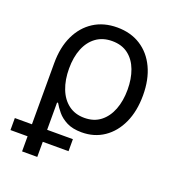

<svg xmlns="http://www.w3.org/2000/svg" viewBox="-151 -656 888 968"><g transform="rotate(20 292.5 -171.5)"><path d="M75.7 204.1V-269.5Q75.7 -354.5 105.2 -416.7Q134.8 -479 188.2 -513.2Q241.7 -547.4 314 -547.4Q386.2 -547.4 439.7 -513.4Q493.2 -479.5 522.7 -417Q552.2 -354.5 552.2 -269.5Q552.2 -185.1 523.4 -121.8Q494.6 -58.6 443.1 -23.7Q391.6 11.2 324.2 11.2Q275.9 11.2 243.9 -5.1Q211.9 -21.5 192.9 -44.7Q173.8 -67.9 162.6 -87.9H157.2V204.1ZM312 -62Q363.3 -62 398.2 -89.1Q433.1 -116.2 451.2 -163.1Q469.2 -210 469.2 -270Q469.2 -328.1 451.9 -374.5Q434.6 -420.9 399.9 -447.5Q365.2 -474.1 313.5 -474.1Q263.2 -474.1 227.8 -448.5Q192.4 -422.9 173.8 -377Q155.3 -331.1 155.3 -270Q155.3 -209 173.6 -161.9Q191.9 -114.7 227.1 -88.4Q262.2 -62 312 -62ZM-16.1 123V58.6H295.4V123Z"/></g></svg>

Font: V-Inter
Style: Regular-375
Weight: 375
Designer: Rasmus Andersson
Foundry: rsms
Version: Version 4.000;git-4146feb